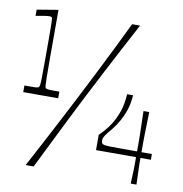

<svg xmlns="http://www.w3.org/2000/svg" viewBox="-79 -781 813 855"><g transform="rotate(10 327.0 -353.0)"><path d="M26 -318V-348Q34 -348 41.5 -348Q49 -348 54 -348Q76 -348 82 -349Q88 -350 90 -351Q93 -354 94.5 -362Q96 -370 96.5 -396Q97 -422 97 -479Q97 -547 97 -584.5Q97 -622 96.5 -639Q96 -656 95.5 -660.5Q95 -665 94 -667Q92 -671 83 -671Q76 -671 62 -669Q48 -667 21 -662V-690L117 -706Q117 -647 117 -589Q117 -531 117 -479Q117 -422 117.5 -396Q118 -370 119 -362Q120 -354 123 -352Q126 -350 132 -349Q138 -348 157 -348Q162 -348 169.5 -348Q177 -348 184 -348V-318ZM93 0Q153 -112 215 -231Q277 -350 337 -469Q397 -588 451 -700H487Q427 -588 365 -469Q303 -350 243.5 -231Q184 -112 129 0ZM568 0Q570 -42 570.5 -61Q571 -80 571 -91Q571 -102 571 -120H390V-189Q433 -231 452.5 -271Q472 -311 477.5 -342.5Q483 -374 483 -389H510Q510 -379 505.5 -352Q501 -325 484 -287.5Q467 -250 429 -206Q416 -190 412.5 -182Q409 -174 409 -166Q409 -159 411.5 -155Q414 -151 422 -149Q431 -147 449 -146.5Q467 -146 504 -146Q518 -146 535.5 -146Q553 -146 571 -146Q571 -176 571 -194.5Q571 -213 570.5 -229Q570 -245 569.5 -267.5Q569 -290 568 -328H594Q593 -290 592.5 -267.5Q592 -245 591.5 -228.5Q591 -212 591 -194Q591 -176 591 -146H638V-120H591Q591 -102 591 -91Q591 -80 592 -61Q593 -42 594 0Z"/></g></svg>

Font: Ojuju ExtraLight
Style: Regular
Weight: 200
Designer: Chisaokwu Joboson, Mirko Velimirovic
Foundry: Udi Foundry
Version: Version 1.000